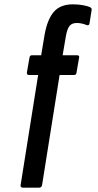

<svg xmlns="http://www.w3.org/2000/svg" viewBox="-20 -681 452 886"><path d="M84 185Q80 185 77 181.5Q74 178 75 174L156 -335H114Q103 -335 104 -346L116 -415Q118 -426 127 -426H170L186 -522Q199 -593 229 -627Q259 -661 316 -661Q341 -661 363 -657Q385 -653 395 -648Q404 -644 403 -636L393 -573Q391 -562 381 -565Q371 -569 359 -572Q347 -575 335 -575Q312 -575 301 -561.5Q290 -548 284 -514L269 -426H335Q348 -426 345 -415L333 -346Q332 -335 322 -335H255L174 174Q173 178 170 181.5Q167 185 161 185Z"/></svg>

Font: Sofia Sans Extra Condensed
Style: Bold Italic
Weight: 700
Italic angle: -9°
Designer: Botio Nikoltchev, Ani Petrova
Foundry: lettersoup
Version: Version 4.101